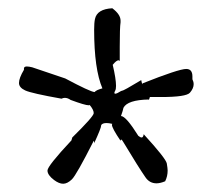

<svg xmlns="http://www.w3.org/2000/svg" viewBox="-20 -841 519 465"><path d="M133 -396Q143 -396 154 -406.5Q165 -417 207 -500Q208 -499 208 -497V-494Q225 -531 225 -537V-538Q228 -543 238 -543Q244 -543 252 -541L251 -539Q251 -531 272 -500Q272 -503 274 -503Q275 -503 278 -498Q316 -435 332 -412Q342 -397 359 -397Q368 -397 380 -402Q386 -414 386 -428Q386 -433 384 -445Q382 -457 328 -516Q327 -508 323 -508Q320 -508 315 -512Q285 -560 273 -560Q278 -574 279 -580Q289 -599 340 -600V-599Q341 -599 343 -606H370Q431 -606 440 -616.5Q449 -627 449 -637Q449 -643 446 -649V-656Q446 -674 431 -674Q413 -674 325 -639V-637Q324 -637 322 -647Q279 -621 275 -621H274Q263 -614 259 -614Q257 -614 257 -616Q257 -618 259 -621.5Q261 -625 261 -633Q261 -650 253 -684Q262 -695 267 -695Q269 -695 270 -693V-728Q270 -774 272 -787V-791Q272 -806 252 -821Q215 -819 210 -795Q208 -786 208 -769Q208 -674 228 -627Q213 -623 209 -618Q198 -619 138 -651L58 -678Q50 -680 45 -680Q38 -680 38 -675V-672Q26 -652 26 -640Q26 -629 41 -622Q56 -615 129 -602Q133 -604 137 -604Q144 -604 151 -599Q186 -586 195 -586Q197 -586 197 -587Q207 -575 207 -567Q207 -559 154 -507L155 -508L153 -501Q95 -439 95 -428Q95 -417 111 -405Q123 -396 133 -396Z"/></svg>

Font: Xiaobo Songti 小帛宋体
Style: Regular
Weight: 400
Version: Version 1.501;March 17, 2024;FontCreator 14.0.0.2814 64-bit